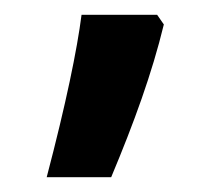

<svg xmlns="http://www.w3.org/2000/svg" viewBox="-20 -834 293 259"><path d="M192 -814H90C84 -767 69 -694 43 -595H130C161 -669 185 -735 201 -801Z"/></svg>

Font: Noto Sans Armenian Semi
Style: Regular
Weight: 600
Designer: Monotype Design Team
Foundry: Monotype Imaging Inc.
Version: Version 1.901